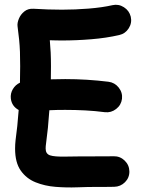

<svg xmlns="http://www.w3.org/2000/svg" viewBox="-20 -749 596 813"><path d="M25.9 -331.5Q23.4 -353 34.4 -371.6Q45.4 -390.1 64.5 -398.9Q65.4 -435.1 65.4 -468.8Q65.4 -503.4 64.5 -529.5Q63.5 -555.7 61 -581.1Q58.6 -606.4 54.2 -638.7Q52.7 -652.3 60.1 -670.2Q67.4 -688 83.3 -700.7Q99.1 -713.4 122.6 -711.9Q152.8 -710 182.9 -709Q212.9 -708 242.7 -708Q297.9 -708 355.5 -712.6Q413.1 -717.3 456.1 -727.1Q481.9 -732.9 504.6 -718.5Q527.3 -704.1 533.7 -678.2Q539.6 -651.9 525.1 -629.2Q510.7 -606.4 484.9 -600.6Q429.7 -587.9 366.5 -582.8Q303.2 -577.6 242.7 -577.6Q230 -577.6 216.8 -577.9Q203.6 -578.1 190.9 -578.6Q193.4 -552.2 194.6 -526.4Q195.8 -500.5 195.8 -468.8Q195.8 -441.9 195.3 -413.1Q224.6 -414.1 256.3 -414.1Q348.1 -414.1 439.5 -402.8Q465.8 -399.4 482.7 -378.2Q499.5 -356.9 496.6 -330.6Q493.2 -304.2 471.9 -287.6Q450.7 -271 424.3 -273.9Q382.8 -279.3 341.1 -281.5Q299.3 -283.7 256.3 -283.7Q238.8 -283.7 222.2 -283.4Q205.6 -283.2 189 -282.2Q186.5 -244.1 182.9 -208Q179.2 -171.9 174.8 -139.6Q173.3 -130.4 173.3 -119.6Q173.3 -97.7 191.7 -91.3Q210 -85 256.6 -85.9Q303.2 -86.9 387.2 -86.9Q406.7 -86.9 425 -86.9Q443.4 -86.9 461.4 -87.4Q488.3 -87.9 507.8 -69.1Q527.3 -50.3 527.8 -23.4Q528.3 3.4 509.3 22.5Q490.2 41.5 463.4 42Q444.8 42.5 425.8 42.5Q406.7 42.5 387.2 42.5Q351.6 42.5 306.4 44.2Q261.2 45.9 215.3 42.2Q169.4 38.6 130.6 22.9Q91.8 7.3 67.9 -26.6Q43.9 -60.5 43.9 -119.6Q43.9 -137.7 45.9 -155.3Q49.8 -183.1 53.2 -215.6Q56.6 -248 59.1 -283.2Q29.8 -299.3 25.9 -331.5Z"/></svg>

Font: Mikhak-DS2-FD Bold
Style: Regular
Weight: 700
Designer: Amin Abedi
Version: Version 3.4